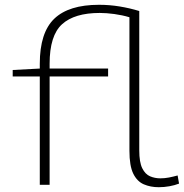

<svg xmlns="http://www.w3.org/2000/svg" viewBox="-20 -771 767 801"><path d="M642 10Q608 10 580 -2Q552 -14 536 -46.5Q520 -79 520 -142V-699Q490 -708 457 -712.5Q424 -717 396 -717Q291 -717 239 -670Q187 -623 187 -505V-485H431V-452H187V0H146V-452H33V-479L146 -485V-505Q146 -635 206.5 -693Q267 -751 393 -751Q437 -751 479.5 -744Q522 -737 561 -725V-144Q561 -94 573.5 -69Q586 -44 606 -35.5Q626 -27 649 -27Q667 -27 685 -30.5Q703 -34 721 -39L727 -5Q709 2 687 6Q665 10 642 10Z"/></svg>

Font: Georama Extended ExtraLight
Style: Regular
Weight: 200
Width: 7
Designer: Jean-Baptiste Levee
Foundry: Production Type
Version: Version 1.000